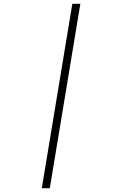

<svg xmlns="http://www.w3.org/2000/svg" viewBox="-20 -843 640 1006"><path d="M199 143 359 -823H401L241 143Z"/></svg>

Font: Iosevka Etoile Extralight
Style: Italic
Weight: 200
Italic angle: -9°
Designer: Belleve Invis
Foundry: Belleve Invis
Version: Version 22.1.2; ttfautohint (v1.8.4)